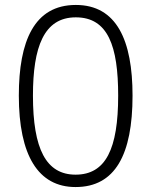

<svg xmlns="http://www.w3.org/2000/svg" viewBox="-20 -745 611 775"><path d="M515 -359C515 -582 451 -725 286 -725C118 -725 56 -579 56 -359C56 -118 134 10 285 10C445 10 515 -121 515 -359ZM113 -359C113 -555 157 -675 286 -675C416 -675 457 -559 457 -359C457 -144 407 -40 285 -40C166 -40 113 -144 113 -359Z"/></svg>

Font: Noto Sans Gujarati Light
Style: Regular
Weight: 300
Designer: Jelle Bosma - Monotype Design Team, Universal Thirst
Foundry: Monotype Imaging Inc.
Version: Version 2.106